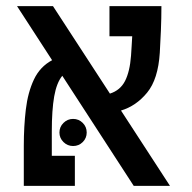

<svg xmlns="http://www.w3.org/2000/svg" viewBox="-20 -606 626 626"><path d="M416 0 183.1 -358.9Q164.6 -336.4 156.7 -291.7Q148.9 -247.1 148.9 -177.7V-98.1H224.1V0H57.6V-130.9Q57.6 -193.4 64.2 -249Q70.8 -304.7 90.6 -346.7Q110.4 -388.7 149.9 -409.7L35.6 -585.9H152.8L338.4 -300.8Q372.1 -311.5 387.7 -342Q403.3 -372.6 407.2 -424.3Q408.2 -439.5 409.2 -455.6Q410.2 -471.7 411.1 -487.8H336.9V-585.9H506.3Q506.3 -547.4 504.6 -506.1Q502.9 -464.8 501 -434.1Q495.6 -347.7 459.7 -304Q423.8 -260.3 374.5 -245.6L534.2 0ZM218.3 -129.9Q200.2 -129.9 187 -142.8Q173.8 -155.8 173.8 -173.8Q173.8 -192.4 187 -205.3Q200.2 -218.3 218.3 -218.3Q236.8 -218.3 249.8 -205.3Q262.7 -192.4 262.7 -173.8Q262.7 -155.8 249.8 -142.8Q236.8 -129.9 218.3 -129.9Z"/></svg>

Font: Cascadia Mono PL
Style: Regular
Weight: 400
Monospace: yes
Designer: Aaron Bell
Foundry: Saja Typeworks
Version: Version 2404.023; ttfautohint (v1.8.4)